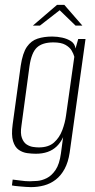

<svg xmlns="http://www.w3.org/2000/svg" viewBox="-20 -652 388 788"><path d="M107 116Q98 116 85 115Q72 114 60.5 113Q49 112 40.5 111Q32 110 29 109L32 85Q44 86 64 89Q84 92 102 92Q114 92 133 90.5Q152 89 172 79Q192 69 208 45.5Q224 22 230 -22L239 -89Q229 -67 213 -51.5Q197 -36 175.5 -28.5Q154 -21 127 -21Q111 -21 92 -23.5Q73 -26 57 -37Q41 -48 33.5 -73Q26 -98 32 -142L65 -382Q73 -435 90.5 -460Q108 -485 134.5 -493.5Q161 -502 194 -502Q215 -502 235.5 -497.5Q256 -493 271.5 -483Q287 -473 290 -453L301 -492H331L266 -26Q260 14 245 41.5Q230 69 208.5 85.5Q187 102 161 109Q135 116 107 116ZM139 -47Q179 -47 201.5 -67Q224 -87 235.5 -117.5Q247 -148 251 -178L285 -419Q282 -431 274 -444.5Q266 -458 248.5 -468Q231 -478 199 -478Q154 -478 131.5 -457Q109 -436 101 -380L68 -136Q63 -104 70 -85.5Q77 -67 89.5 -59Q102 -51 115.5 -49Q129 -47 139 -47ZM115 -547 214 -632H244L318 -547H290L225 -610L144 -547Z"/></svg>

Font: Alumni Sans ExtraLight
Style: Italic
Weight: 250
Italic angle: -8°
Version: Version 1.016